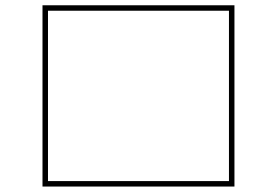

<svg xmlns="http://www.w3.org/2000/svg" viewBox="-20 -720 1040 721"><path d="M160.2 -40H839.8V-679.7H160.2ZM160.2 -19.5H139.6V-700.2H860.4V-19.5Z"/></svg>

Font: Mgen+ 1mn thin
Style: Regular
Weight: 100
Designer: [Source Han Sans]
Ryoko NISHIZUKA  (kana & ideographs); Paul D. Hunt (Latin, Greek & Cyrillic); Wenlong ZHANG  (bopomofo
Version: Version 1.059.20150602